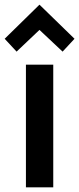

<svg xmlns="http://www.w3.org/2000/svg" viewBox="-36 -802 339 822"><path d="M75 0V-525H192V0ZM-16 -636 133 -782 283 -636 232 -581 133 -674 35 -581Z"/></svg>

Font: Oxanium ExtraLight SemiBold
Style: Regular
Weight: 600
Version: Version 2.000